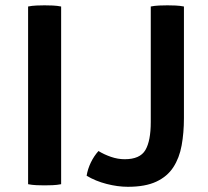

<svg xmlns="http://www.w3.org/2000/svg" viewBox="-20 -708 800 738"><path d="M88 -683Q102.5 -686 120.5 -686.8Q138.5 -687.5 151 -687.5Q165 -687.5 182.5 -686.8Q200 -686 215 -683V0Q200 3 182.5 3.8Q165 4.5 151 4.5Q138.5 4.5 120.5 3.8Q102.5 3 88 0ZM358.5 -127.5Q380.5 -114 406.8 -105Q433 -96 459.5 -96Q518 -96 538.8 -131.2Q559.5 -166.5 559.5 -239V-683Q574 -686 592.2 -686.8Q610.5 -687.5 623.5 -687.5Q637 -687.5 654.5 -686.8Q672 -686 687 -683V-254Q687 -197.5 678.2 -149.2Q669.5 -101 646.2 -65.2Q623 -29.5 580.8 -9.8Q538.5 10 471.5 10Q432.5 10 389.8 -1Q347 -12 313 -32.5Q317 -58 329 -83Q341 -108 358.5 -127.5Z"/></svg>

Font: Signika Negative SemiBold
Style: Regular
Weight: 600
Designer: Anna Giedryś
Foundry: Anna Giedryś
Version: Version 2.000; ttfautohint (v1.8.3) -l 8 -r 50 -G 200 -x 9 -